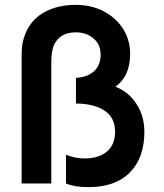

<svg xmlns="http://www.w3.org/2000/svg" viewBox="-20 -755 674 790"><path d="M344.5 15Q286.5 15 251.5 0V-118Q291.5 -103 327.5 -103Q386 -103 419.8 -131.2Q453.5 -159.5 453.5 -213.5Q453.5 -271 410.2 -299.8Q367 -328.5 292.5 -329V-434.5Q341 -437.5 367.5 -462.5Q394 -487.5 394 -530Q394 -572.5 364.5 -597.2Q335 -622 292 -622Q228 -622 203.5 -572.5Q191 -547 191 -497.5V0H69V-530.5Q69 -569.5 78.5 -599.5Q99.5 -667 156 -701Q212.5 -735 291.5 -735Q355 -735 405.5 -709Q457 -682.5 486.2 -636.5Q515.5 -590.5 515.5 -532.5Q515.5 -442.5 455 -398Q508 -378.5 541 -328.2Q574 -278 574 -212Q574 -105.5 514.2 -45.2Q454.5 15 344.5 15Z"/></svg>

Font: Vortex Mix
Style: Bold
Weight: 700
Designer: Mikhail Sharanda
Foundry: Mikhail Sharanda
Version: Version 4.504;Glyphs 3.1.2 (3151)